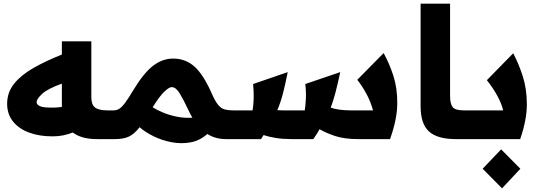

<svg xmlns="http://www.w3.org/2000/svg" viewBox="-20 -760 2957 1049"><path d="M267 -15Q194 -15 138 -36Q82 -57 50.5 -97Q19 -137 19 -193Q19 -255 57 -302.5Q95 -350 162.5 -388.5Q230 -427 318 -462V-534H479V-227Q479 -188 499.5 -172.5Q520 -157 566 -157H599V0H511Q465 0 432.5 -9.5Q400 -19 378 -36Q352 -26 325.5 -20.5Q299 -15 267 -15ZM180 -202Q180 -189 197 -180.5Q214 -172 261 -172Q269 -172 284 -172.5Q299 -173 318 -176Q318 -178 318 -182V-303Q240 -275 210 -247Q180 -219 180 -202Z M599 -157H602Q618 -157 632 -166Q646 -175 664 -199Q682 -223 708 -267Q767 -364 818 -402Q869 -440 926 -440Q995 -440 1044.5 -394.5Q1094 -349 1141 -240Q1158 -203 1173.5 -185Q1189 -167 1208 -162Q1227 -157 1253 -157H1264V0H1214Q1184 0 1158.5 -7.5Q1133 -15 1113 -28Q1071 9 1020 18Q969 27 917 17Q865 7 819 -15.5Q773 -38 743 -65Q712 -26 682.5 -13Q653 0 609 0H599Q569 0 569 -78Q569 -157 599 -157ZM918 -284Q904 -284 878 -259.5Q852 -235 814 -174Q834 -161 867.5 -146.5Q901 -132 943.5 -123Q986 -114 1031 -117Q1026 -126 1020.5 -136Q1015 -146 1011 -155Q983 -215 962 -249.5Q941 -284 918 -284Z M1264 -157H1360Q1365 -188 1366 -222.5Q1367 -257 1363 -301L1552 -366Q1538 -295 1525 -246Q1512 -197 1495 -158Q1509 -157 1524 -157H1645Q1649 -180 1651 -218.5Q1653 -257 1648 -301L1839 -366Q1825 -301 1813 -255Q1801 -209 1787 -172Q1806 -165 1834 -161Q1862 -157 1895 -157H2018Q2006 -202 1983.5 -244.5Q1961 -287 1932 -324L2076 -470Q2107 -414 2129 -346.5Q2151 -279 2150.5 -194Q2150 -109 2111 0H1938Q1861 0 1810.5 -17Q1760 -34 1726 -54Q1719 -41 1710.5 -28Q1702 -15 1692 0H1574Q1526 0 1488 -6Q1450 -12 1420 -22Q1414 -12 1406 0H1264Q1234 0 1234 -78Q1234 -157 1264 -157Z M2470 0Q2370 0 2324 -41.5Q2278 -83 2278 -179V-740H2439V-237Q2439 -193 2453 -175Q2467 -157 2514 -157H2553V0Z M2553 -157H2729Q2721 -192 2698 -235Q2675 -278 2640 -322L2784 -469Q2814 -412 2836 -344Q2858 -276 2858.5 -191.5Q2859 -107 2822 0H2553Q2523 0 2523 -78Q2523 -157 2553 -157ZM2723 269 2617 162 2718 56 2823 162Z"/></svg>

Font: Readex Pro
Style: Bold
Weight: 700
Designer: Bonnie Shaver-Troup, Thomas Jockin
Foundry: Lexend
Version: Version 1.203; ttfautohint (v1.8.3)